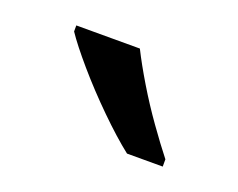

<svg xmlns="http://www.w3.org/2000/svg" viewBox="-45 -835 370 298"><g transform="rotate(20 140.5 -686.0)"><path d="M145 -766Q156 -744 172.5 -716.5Q189 -689 207.5 -663Q226 -637 241 -618V-606H182Q159 -624 130 -652.5Q101 -681 76.5 -709.5Q52 -738 40 -756V-766Z"/></g></svg>

Font: Noto Sans Takri
Style: Regular
Weight: 400
Designer: Monotype Design Team
Foundry: Monotype Imaging Inc.
Version: Version 2.003; ttfautohint (v1.8.4.7-5d5b)